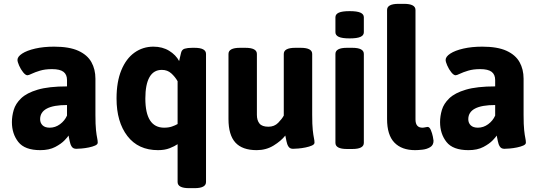

<svg xmlns="http://www.w3.org/2000/svg" viewBox="-20 -774 2815 1000"><path d="M190 8Q109 8 75.5 -34.5Q42 -77 42 -138Q42 -169 51.5 -201.5Q61 -234 90 -262Q119 -290 176.5 -307Q234 -324 329 -324V-357Q329 -386 310.5 -400Q292 -414 251 -414Q215 -414 188.5 -406Q162 -398 145.5 -390Q129 -382 123 -382Q113 -382 100.5 -397.5Q88 -413 79.5 -432.5Q71 -452 71 -462Q71 -479 95.5 -495Q120 -511 163.5 -521Q207 -531 262 -531Q341 -531 388 -509.5Q435 -488 456 -450.5Q477 -413 477 -364V-176Q477 -124 480 -96.5Q483 -69 486 -55.5Q489 -42 489 -31Q489 -22 475.5 -16Q462 -10 442.5 -6Q423 -2 404.5 -0.5Q386 1 377 1Q361 1 353.5 -10.5Q346 -22 343 -38.5Q340 -55 337 -68Q334 -62 316.5 -43.5Q299 -25 267.5 -8.5Q236 8 190 8ZM239 -109Q268 -109 292.5 -127Q317 -145 329 -172V-227Q189 -227 189 -153Q189 -134 201.5 -121.5Q214 -109 239 -109Z M965 206Q905 206 905 174V-23Q889 -12 863.5 -2Q838 8 803 8Q700 8 643.5 -65.5Q587 -139 587 -261Q587 -348 612 -408.5Q637 -469 680.5 -500Q724 -531 779 -531Q826 -531 861 -509.5Q896 -488 913 -456Q915 -467 918 -478Q921 -489 923 -499Q927 -516 942 -520.5Q957 -525 981 -525H993Q1053 -525 1053 -493V174Q1053 206 993 206ZM835 -109Q858 -109 875.5 -115Q893 -121 905 -128V-351Q892 -374 872 -392Q852 -410 823 -410Q780 -410 758.5 -372Q737 -334 737 -261Q737 -109 835 -109Z M1317 8Q1242 8 1206 -31.5Q1170 -71 1170 -154V-493Q1170 -525 1230 -525H1258Q1318 -525 1318 -493V-176Q1318 -147 1331.5 -130.5Q1345 -114 1378 -114Q1409 -114 1429 -134.5Q1449 -155 1458 -172V-493Q1458 -525 1518 -525H1546Q1606 -525 1606 -493V-176Q1606 -124 1609 -96.5Q1612 -69 1615 -55.5Q1618 -42 1618 -31Q1618 -22 1604.5 -16Q1591 -10 1571.5 -6Q1552 -2 1533.5 -0.5Q1515 1 1506 1Q1490 1 1482.5 -10.5Q1475 -22 1472 -38.5Q1469 -55 1466 -68Q1444 -40 1405 -16Q1366 8 1317 8Z M1801 -574Q1762 -574 1744.5 -582Q1727 -590 1727 -606V-684Q1727 -700 1744.5 -708Q1762 -716 1801 -716Q1840 -716 1857.5 -708Q1875 -700 1875 -684V-606Q1875 -590 1857.5 -582Q1840 -574 1801 -574ZM1787 2Q1727 2 1727 -30V-493Q1727 -525 1787 -525H1815Q1875 -525 1875 -493V-30Q1875 2 1815 2Z M2142 8Q2072 8 2034 -31.5Q1996 -71 1996 -154V-722Q1996 -754 2056 -754H2084Q2144 -754 2144 -722V-152Q2144 -109 2180 -109Q2187 -109 2195 -111Q2203 -113 2207 -113Q2217 -113 2224 -96.5Q2231 -80 2234.5 -62.5Q2238 -45 2238 -41Q2238 -18 2220.5 -7.5Q2203 3 2180.5 5.5Q2158 8 2142 8Z M2420 8Q2339 8 2305.5 -34.5Q2272 -77 2272 -138Q2272 -169 2281.5 -201.5Q2291 -234 2320 -262Q2349 -290 2406.5 -307Q2464 -324 2559 -324V-357Q2559 -386 2540.5 -400Q2522 -414 2481 -414Q2445 -414 2418.5 -406Q2392 -398 2375.5 -390Q2359 -382 2353 -382Q2343 -382 2330.5 -397.5Q2318 -413 2309.5 -432.5Q2301 -452 2301 -462Q2301 -479 2325.5 -495Q2350 -511 2393.5 -521Q2437 -531 2492 -531Q2571 -531 2618 -509.5Q2665 -488 2686 -450.5Q2707 -413 2707 -364V-176Q2707 -124 2710 -96.5Q2713 -69 2716 -55.5Q2719 -42 2719 -31Q2719 -22 2705.5 -16Q2692 -10 2672.5 -6Q2653 -2 2634.5 -0.5Q2616 1 2607 1Q2591 1 2583.5 -10.5Q2576 -22 2573 -38.5Q2570 -55 2567 -68Q2564 -62 2546.5 -43.5Q2529 -25 2497.5 -8.5Q2466 8 2420 8ZM2469 -109Q2498 -109 2522.5 -127Q2547 -145 2559 -172V-227Q2419 -227 2419 -153Q2419 -134 2431.5 -121.5Q2444 -109 2469 -109Z"/></svg>

Font: Asap
Style: Bold
Weight: 700
Designer: Pablo Cosgaya
Foundry: Omnibus-Type
Version: Version 3.001; ttfautohint (v1.8.3)